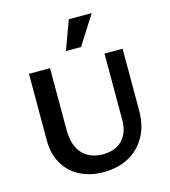

<svg xmlns="http://www.w3.org/2000/svg" viewBox="-131 -1011 995 1127"><g transform="rotate(-15 366.5 -447.0)"><path d="M359 13Q277 13 215 -19.5Q153 -52 118.5 -112Q84 -172 84 -254V-658H212V-281Q212 -220 232 -177Q252 -134 290.5 -111.5Q329 -89 382 -89Q434 -89 470 -109.5Q506 -130 524.5 -167Q543 -204 543 -252V-658H653V-281Q653 -192 616.5 -126Q580 -60 514 -23.5Q448 13 359 13ZM328 -731 393 -907H532L420 -731Z"/></g></svg>

Font: Ysabeau
Style: Bold
Weight: 700
Designer: Christian Thalmann (Catharsis Fonts)
Version: Version 2.000;gftools[0.9.27.dev2+g8671c4b]